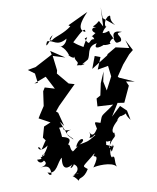

<svg xmlns="http://www.w3.org/2000/svg" viewBox="-129 -1304 1220 1496"><g transform="rotate(-10 481.0 -556.0)"><path d="M704 -825 666 -732 750 -747 760 -662 707 -560 692 -633 708 -710 671 -624 651 -530 618 -512 614 -450 737 -443C619 -356 644 -394 615 -320C566 -335 567 -344 580 -280C558 -246 534 -218 516 -266C530 -223 502 -225 513 -220C536 -213 560 -249 558 -232C487 -188 484 -194 424 -182C500 -217 432 -254 396 -169C437 -163 441 -200 373 -143C329 -118 368 -138 364 -141C343 -152 356 -202 336 -196C348 -214 387 -245 297 -265C307 -223 296 -334 290 -338C361 -348 274 -303 379 -307C291 -294 396 -237 383 -230L349 -266L304 -384L332 -346L304 -455L289 -467L320 -505L412 -596L469 -652L424 -665L347 -757L353 -782L339 -898L434 -869L326 -940L333 -910L193 -836L129 -824L179 -787L188 -711L161 -712L257 -748L311 -644L235 -667L218 -640L202 -526L163 -466L146 -438L232 -391L177 -368L153 -284L173 -257C194 -288 180 -278 125 -191C97 -266 81 -149 179 -218C157 -162 92 -109 128 -149C101 -149 164 -163 137 -145C88 -133 123 -114 113 -142C102 -128 135 -121 89 -122C66 -134 92 -72 130 -107C163 -72 113 -60 79 -54C179 -78 168 -21 170 10C161 10 156 21 141 -11C214 20 230 -79 271 -105C253 3 312 -18 343 -40C298 11 352 -23 354 -38C403 -9 365 42 326 47C405 28 379 44 355 40C315 71 316 20 371 95C376 65 410 92 455 17C409 -21 418 2 542 -107C472 -65 554 -115 518 -78C514 -61 574 -91 500 13C519 5 649 -8 681 38C666 -7 687 -44 662 -45C654 -19 630 -89 679 -138C677 -101 610 -173 626 -126C645 -212 603 -144 688 -176C674 -198 642 -135 663 -84C705 -155 679 -120 648 -115C667 -172 715 -198 706 -196C719 -270 675 -192 713 -205C669 -248 724 -291 763 -329C726 -289 763 -351 783 -344C859 -360 791 -379 850 -302L835 -378L788 -423L712 -352L773 -450L825 -442L883 -567L867 -603L934 -590L818 -642L810 -651L868 -737L928 -807L962 -835L917 -922L937 -855L833 -879L763 -838L757 -828L625 -745L661 -841ZM741 -1104C680 -1049 666 -1089 726 -1047C694 -1078 651 -1046 698 -1016C637 -971 670 -1022 681 -970C637 -984 641 -905 608 -989C644 -998 629 -1006 587 -925C556 -945 547 -947 515 -975C608 -1064 626 -1070 622 -1038C542 -1070 644 -1166 664 -1189L501 -1112L514 -1101C453 -1055 393 -1045 363 -1025C347 -1008 314 -1026 367 -1058C327 -1000 284 -956 315 -1017C367 -1022 382 -962 468 -1012C459 -970 412 -947 404 -966C394 -966 442 -959 466 -881C439 -901 505 -831 504 -867C502 -819 540 -822 511 -793C590 -782 534 -810 533 -793C537 -779 607 -801 553 -794C596 -816 658 -858 601 -821C633 -852 607 -924 694 -936C650 -884 732 -900 769 -927C734 -939 713 -897 805 -914C767 -915 851 -993 841 -918C823 -975 827 -1017 903 -989C826 -990 905 -957 882 -919C825 -901 848 -919 808 -995C806 -1033 800 -999 750 -1006C752 -996 759 -1035 797 -1053C779 -1033 771 -1092 815 -1126C859 -1141 804 -1114 860 -1050L773 -1121V-1207L766 -1056Z"/></g></svg>

Font: Hussar Lance
Style: Italic
Weight: 700
Foundry: Cannot Into Space Fonts, PlusOne Fonts
Version: Version 2.27